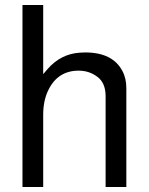

<svg xmlns="http://www.w3.org/2000/svg" viewBox="-20 -749 596 769"><path d="M70 -729H153V-452L171 -473Q224 -533 299 -538L321 -539Q431 -539 470 -465Q486 -436 486 -396V0H403V-363Q403 -418 369 -442Q337 -466 295 -466Q212 -466 174 -389Q153 -347 153 -289V0H70Z"/></svg>

Font: Ekushey Lalsalu
Style: Regular
Weight: 400
Designer: Al Mamun Sumon
Foundry: Al Mamun Sumon
Version: Version 1.0